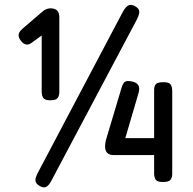

<svg xmlns="http://www.w3.org/2000/svg" viewBox="-20 -754 812 806"><path d="M147 27Q131 18 129 6Q127 -6 139 -29L496 -705Q508 -726 519.5 -731.5Q531 -737 547 -728Q563 -719 564.5 -707Q566 -695 555 -673L196 4Q185 25 174 30.5Q163 36 147 27ZM191 -333Q168 -333 161.5 -343Q155 -353 155 -369V-605Q144 -597 133 -589Q122 -581 111 -573Q89 -558 70 -580Q58 -594 58 -606.5Q58 -619 74 -633L159 -706Q174 -719 192 -719Q229 -719 229 -682V-368Q229 -352 222 -342.5Q215 -333 191 -333ZM664 10Q640 10 633.5 0Q627 -10 627 -26V-103H457Q421 -103 421 -140Q421 -145 422 -151Q423 -157 424 -164L489 -381Q496 -406 505 -411Q514 -416 534 -412Q573 -404 562 -365L506 -174H627V-377Q627 -392 634 -400.5Q641 -409 666 -409Q690 -409 696.5 -399Q703 -389 703 -372V-24Q703 -9 696 0.5Q689 10 664 10Z"/></svg>

Font: Fredoka
Style: Regular
Weight: 400
Designer: Ben Nathan
Foundry: Milena B. Brandão, Ben Nathan
Version: Version 2.001